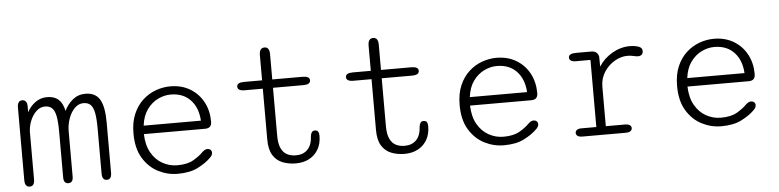

<svg xmlns="http://www.w3.org/2000/svg" viewBox="-43 -869 4418 1089"><g transform="rotate(-5 2166.5 -324.5)"><path d="M309 9.5Q297 9.5 289.5 1.5Q282 -6.5 282 -27V-283Q282 -340 275.8 -373.2Q269.5 -406.5 254.5 -421Q239.5 -435.5 213.5 -435.5Q186 -435.5 164 -414.2Q142 -393 129.2 -360.8Q116.5 -328.5 116.5 -294.5V-29Q116.5 9.5 89 9.5Q61 9.5 61 -29V-442Q61 -482 89 -482Q101 -482 108.8 -473Q116.5 -464 116.5 -446V-411Q132 -442.5 162 -465Q192 -487.5 230 -487.5Q271 -487.5 294.8 -466.8Q318.5 -446 328.5 -400.5Q346 -437.5 376.5 -462.5Q407 -487.5 448.5 -487.5Q505.5 -487.5 530.2 -446.5Q555 -405.5 555 -315V-29Q555 9.5 528 9.5Q501 9.5 501 -29V-283Q501 -340 494.8 -373.2Q488.5 -406.5 473.8 -421Q459 -435.5 433 -435.5Q405 -435.5 383 -413.5Q361 -391.5 348.5 -356.5Q336 -321.5 336 -282.5V-27Q336 -6.5 328.5 1.5Q321 9.5 309 9.5Z M931 10.5Q873.5 10.5 820.8 -16.5Q768 -43.5 734.5 -98.8Q701 -154 701 -239Q701 -303.5 721.2 -350.2Q741.5 -397 775 -427.5Q808.5 -458 849.5 -472.8Q890.5 -487.5 931.5 -487.5Q995.5 -487.5 1043.8 -458.8Q1092 -430 1118.8 -380.5Q1145.5 -331 1145.5 -268Q1145.5 -249 1136.2 -239.8Q1127 -230.5 1108 -230.5H759.5Q761.5 -166.5 786.2 -123.8Q811 -81 850.2 -59.5Q889.5 -38 933 -38Q991 -38 1025.2 -58Q1059.5 -78 1080 -99Q1088 -106.5 1095.2 -110.8Q1102.5 -115 1111.5 -115Q1121.5 -115 1128.5 -108.8Q1135.5 -102.5 1135.5 -92Q1135.5 -84 1131.2 -76.8Q1127 -69.5 1118.5 -62Q1093 -36.5 1047.5 -13Q1002 10.5 931 10.5ZM762.5 -278.5H1088.5Q1084 -353.5 1042.2 -397.2Q1000.5 -441 930 -441Q893.5 -441 857.5 -423.5Q821.5 -406 795.5 -370.2Q769.5 -334.5 762.5 -278.5Z M1351 -428.5Q1310.5 -428.5 1310.5 -452.5Q1310.5 -476 1351 -476H1454V-619.5Q1454 -660.5 1483.5 -660.5Q1512 -660.5 1512 -619.5V-476H1684.5Q1725 -476 1725 -452.5Q1725 -428.5 1684.5 -428.5H1512V-154.5Q1512 -109.5 1524.8 -83.2Q1537.5 -57 1559.2 -46.2Q1581 -35.5 1608.5 -35.5Q1650.5 -35.5 1675.2 -61Q1700 -86.5 1702.5 -138Q1704 -150 1709.5 -158.2Q1715 -166.5 1727.5 -166.5Q1740.5 -166.5 1745.8 -158Q1751 -149.5 1751 -134.5Q1751 -89.5 1732 -57Q1713 -24.5 1680 -7.2Q1647 10 1605 10Q1563.5 10 1529 -3.5Q1494.5 -17 1474.2 -49.5Q1454 -82 1454 -139.5V-428.5Z M1970 -428.5Q1929.5 -428.5 1929.5 -452.5Q1929.5 -476 1970 -476H2073V-619.5Q2073 -660.5 2102.5 -660.5Q2131 -660.5 2131 -619.5V-476H2303.5Q2344 -476 2344 -452.5Q2344 -428.5 2303.5 -428.5H2131V-154.5Q2131 -109.5 2143.8 -83.2Q2156.5 -57 2178.2 -46.2Q2200 -35.5 2227.5 -35.5Q2269.5 -35.5 2294.2 -61Q2319 -86.5 2321.5 -138Q2323 -150 2328.5 -158.2Q2334 -166.5 2346.5 -166.5Q2359.5 -166.5 2364.8 -158Q2370 -149.5 2370 -134.5Q2370 -89.5 2351 -57Q2332 -24.5 2299 -7.2Q2266 10 2224 10Q2182.5 10 2148 -3.5Q2113.5 -17 2093.2 -49.5Q2073 -82 2073 -139.5V-428.5Z M2788 10.5Q2730.5 10.5 2677.8 -16.5Q2625 -43.5 2591.5 -98.8Q2558 -154 2558 -239Q2558 -303.5 2578.2 -350.2Q2598.5 -397 2632 -427.5Q2665.5 -458 2706.5 -472.8Q2747.5 -487.5 2788.5 -487.5Q2852.5 -487.5 2900.8 -458.8Q2949 -430 2975.8 -380.5Q3002.5 -331 3002.5 -268Q3002.5 -249 2993.2 -239.8Q2984 -230.5 2965 -230.5H2616.5Q2618.5 -166.5 2643.2 -123.8Q2668 -81 2707.2 -59.5Q2746.5 -38 2790 -38Q2848 -38 2882.2 -58Q2916.5 -78 2937 -99Q2945 -106.5 2952.2 -110.8Q2959.5 -115 2968.5 -115Q2978.5 -115 2985.5 -108.8Q2992.5 -102.5 2992.5 -92Q2992.5 -84 2988.2 -76.8Q2984 -69.5 2975.5 -62Q2950 -36.5 2904.5 -13Q2859 10.5 2788 10.5ZM2619.5 -278.5H2945.5Q2941 -353.5 2899.2 -397.2Q2857.5 -441 2787 -441Q2750.5 -441 2714.5 -423.5Q2678.5 -406 2652.5 -370.2Q2626.5 -334.5 2619.5 -278.5Z M3373.5 -47H3482.5Q3501 -47 3510 -40.5Q3519 -34 3519 -23.5Q3519 -13 3510 -6.5Q3501 0 3482.5 0H3237Q3218 0 3209 -6.5Q3200 -13 3200 -23.5Q3200 -34 3208.8 -40.5Q3217.5 -47 3235 -47H3319.5V-429H3235Q3217.5 -429 3208.2 -435.5Q3199 -442 3199 -453Q3199 -464 3209.5 -470Q3220 -476 3240.5 -476H3329Q3346.5 -476 3357 -467.2Q3367.5 -458.5 3370.5 -442.5L3371 -386.5Q3400 -432 3448.2 -459.8Q3496.5 -487.5 3548.5 -487.5Q3575.5 -487.5 3597.2 -480.2Q3619 -473 3619 -454Q3619 -440.5 3611.2 -433.2Q3603.5 -426 3590 -426Q3583.5 -426 3577.8 -427.2Q3572 -428.5 3565 -430Q3556.5 -432 3547.5 -433Q3538.5 -434 3530 -434Q3493.5 -434 3457.2 -413Q3421 -392 3397.2 -355.2Q3373.5 -318.5 3373.5 -270.5Z M4026 10.5Q3968.5 10.5 3915.8 -16.5Q3863 -43.5 3829.5 -98.8Q3796 -154 3796 -239Q3796 -303.5 3816.2 -350.2Q3836.5 -397 3870 -427.5Q3903.5 -458 3944.5 -472.8Q3985.5 -487.5 4026.5 -487.5Q4090.5 -487.5 4138.8 -458.8Q4187 -430 4213.8 -380.5Q4240.5 -331 4240.5 -268Q4240.5 -249 4231.2 -239.8Q4222 -230.5 4203 -230.5H3854.5Q3856.5 -166.5 3881.2 -123.8Q3906 -81 3945.2 -59.5Q3984.5 -38 4028 -38Q4086 -38 4120.2 -58Q4154.5 -78 4175 -99Q4183 -106.5 4190.2 -110.8Q4197.5 -115 4206.5 -115Q4216.5 -115 4223.5 -108.8Q4230.5 -102.5 4230.5 -92Q4230.5 -84 4226.2 -76.8Q4222 -69.5 4213.5 -62Q4188 -36.5 4142.5 -13Q4097 10.5 4026 10.5ZM3857.5 -278.5H4183.5Q4179 -353.5 4137.2 -397.2Q4095.5 -441 4025 -441Q3988.5 -441 3952.5 -423.5Q3916.5 -406 3890.5 -370.2Q3864.5 -334.5 3857.5 -278.5Z"/></g></svg>

Font: Sono Monospace Light
Style: Regular
Weight: 300
Version: Version 2.112